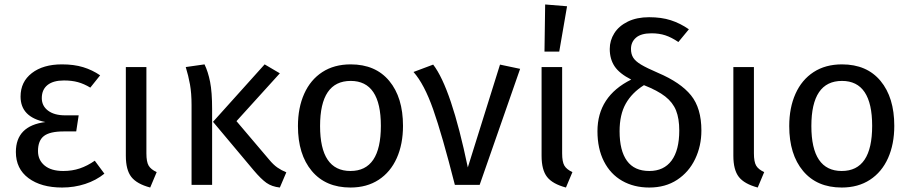

<svg xmlns="http://www.w3.org/2000/svg" viewBox="-20 -827 4078 859"><path d="M428 -490 384 -435Q356 -452 328.5 -459.5Q301 -467 266 -467Q218 -467 192.5 -446.5Q167 -426 167 -388Q167 -353 195 -332Q223 -311 271 -311H332L321 -239H265Q203 -239 176.5 -218.5Q150 -198 150 -151Q150 -111 179.5 -86.5Q209 -62 263 -62Q303 -62 337 -73.5Q371 -85 404 -108L447 -50Q410 -20 361 -4Q312 12 258 12Q164 12 107.5 -30Q51 -72 51 -147Q51 -264 183 -281Q72 -303 72 -395Q72 -461 122.5 -500Q173 -539 257 -539Q311 -539 352 -526.5Q393 -514 428 -490Z M635 -141Q635 -103 645 -86Q655 -69 681 -57L652 12Q592 -4 567.5 -35.5Q543 -67 543 -130V-527H635Z M929 -339V0H837V-357Q837 -410 830 -449Q823 -488 811 -527L895 -539Q911 -506 920 -460.5Q929 -415 929 -339ZM1038 -285 1184 -113Q1203 -90 1221 -77.5Q1239 -65 1261 -56L1232 12Q1196 8 1172 -9Q1148 -26 1115 -65L933 -282L1164 -539L1232 -499Z M1783 -264Q1783 -182 1755 -119.5Q1727 -57 1674 -22.5Q1621 12 1548 12Q1437 12 1375 -62Q1313 -136 1313 -263Q1313 -345 1341 -407.5Q1369 -470 1422 -504.5Q1475 -539 1549 -539Q1660 -539 1721.5 -465Q1783 -391 1783 -264ZM1412 -263Q1412 -62 1548 -62Q1684 -62 1684 -264Q1684 -465 1549 -465Q1412 -465 1412 -263Z M2073 -78 2217 -538 2307 -519 2126 0H2015Q1958 -224 1918 -337.5Q1878 -451 1830 -505L1918 -538Q1999 -433 2073 -78Z M2495 -141Q2495 -103 2505 -86Q2515 -69 2541 -57L2512 12Q2452 -4 2427.5 -35.5Q2403 -67 2403 -130V-527H2495ZM2517 -799 2482 -596H2416L2419 -807Z M3118 -243Q3118 -174 3090 -115.5Q3062 -57 3009.5 -22.5Q2957 12 2885 12Q2816 12 2763.5 -18Q2711 -48 2682 -105Q2653 -162 2653 -240Q2653 -396 2804 -471Q2751 -498 2729.5 -530.5Q2708 -563 2708 -608Q2708 -646 2728.5 -678.5Q2749 -711 2789 -730.5Q2829 -750 2884 -750Q2939 -750 2981 -736.5Q3023 -723 3062 -696L3015 -639Q2984 -660 2956.5 -669Q2929 -678 2895 -678Q2848 -678 2825.5 -658.5Q2803 -639 2803 -608Q2803 -585 2813 -569Q2823 -553 2848 -538Q2873 -523 2924 -501Q3025 -458 3071.5 -400.5Q3118 -343 3118 -243ZM3019 -243Q3019 -297 3004.5 -333Q2990 -369 2956 -395.5Q2922 -422 2861 -446Q2807 -412 2779.5 -363Q2752 -314 2752 -240Q2752 -153 2785 -107.5Q2818 -62 2885 -62Q2950 -62 2984.5 -108.5Q3019 -155 3019 -243Z M3353 -141Q3353 -103 3363 -86Q3373 -69 3399 -57L3370 12Q3310 -4 3285.5 -35.5Q3261 -67 3261 -130V-527H3353Z M3981 -264Q3981 -182 3953 -119.5Q3925 -57 3872 -22.5Q3819 12 3746 12Q3635 12 3573 -62Q3511 -136 3511 -263Q3511 -345 3539 -407.5Q3567 -470 3620 -504.5Q3673 -539 3747 -539Q3858 -539 3919.5 -465Q3981 -391 3981 -264ZM3610 -263Q3610 -62 3746 -62Q3882 -62 3882 -264Q3882 -465 3747 -465Q3610 -465 3610 -263Z"/></svg>

Font: Fira GO
Style: Regular
Weight: 400
Designer: Carrois Corporate
Foundry: Carrois Corporate GbR
Version: Version 0.300